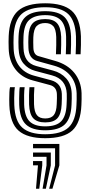

<svg xmlns="http://www.w3.org/2000/svg" viewBox="-20 -830 548 1167"><path d="M254.8 -86Q205.8 -86 182.4 -110.9Q159 -135.8 156.8 -195.5Q155.8 -221.5 156.5 -251.4Q157.2 -281.2 159.2 -300H189Q187.2 -282 186.5 -253.8Q185.8 -225.5 186.8 -196.2Q188.5 -149.2 204.8 -129.6Q221 -110 254.8 -110Q290.5 -110 306.8 -130.2Q323 -150.5 324.8 -196.8Q326 -222.5 326.1 -234.2Q326.2 -246 325.8 -258.2Q323.8 -302.5 283.5 -313.2L179.8 -341Q111.2 -359.2 73.1 -409.5Q35 -459.8 32.8 -535Q32 -559.2 32 -575.5Q32 -591.8 32.8 -610Q37.2 -717 88.9 -763.5Q140.5 -810 254.8 -810Q364 -810 415.6 -764.6Q467.2 -719.2 471.8 -610Q472.5 -591 471.9 -557Q471.2 -523 469.8 -500H439.8Q441.2 -523.2 441.9 -556.1Q442.5 -589 441.8 -608.8Q437.8 -703.5 394.5 -744.8Q351.2 -786 254.8 -786Q158 -786 112.4 -745.8Q66.8 -705.5 62.8 -609Q61.8 -586.2 62 -571.1Q62.2 -556 62.8 -536Q64.8 -471.2 96.8 -428.5Q128.8 -385.8 186.5 -370.2L289.8 -342.5Q353 -325.5 355.8 -259.2Q356.2 -244.5 356 -231.8Q355.8 -219 354.8 -196Q352.2 -137.2 329.2 -111.6Q306.2 -86 254.8 -86ZM254.8 -38Q175.8 -38 138 -73.1Q100.2 -108.2 96.8 -193.2Q96.2 -209.8 96.4 -231.2Q96.5 -252.8 97.4 -271.9Q98.2 -291 100 -300H129.8Q127.2 -283.2 126.5 -252.1Q125.8 -221 126.8 -194.2Q129.5 -122.8 159.6 -92.4Q189.8 -62 254.8 -62Q323.5 -62 352.8 -93.8Q382 -125.5 384.8 -194.8Q385.5 -213.8 386 -228.2Q386.5 -242.8 385.8 -260.2Q382.2 -349 296 -372L193 -399.5Q151.5 -410.5 123.1 -443.9Q94.8 -477.2 92.8 -537Q92 -560.2 92 -574.4Q92 -588.5 92.8 -608.2Q96.2 -692 134.8 -727Q173.2 -762 254.8 -762Q336.2 -762 372.4 -725.9Q408.5 -689.8 411.8 -607.8Q412.5 -588.8 411.9 -556.6Q411.2 -524.5 409.8 -500H380Q381.2 -526 381.9 -557.2Q382.5 -588.5 381.8 -606.8Q379 -678.2 348.8 -708.1Q318.5 -738 254.8 -738Q191.5 -738 158.6 -709.5Q125.8 -681 122.8 -607.8Q121.8 -585.8 122 -571.6Q122.2 -557.5 122.8 -537.8Q125.5 -448.5 199.8 -428.8L302.2 -401.2Q351.2 -388.2 382.4 -353.5Q413.5 -318.8 415.8 -261.5Q416.2 -246 416.1 -232Q416 -218 414.8 -193.5Q411.5 -111 374.6 -74.5Q337.8 -38 254.8 -38ZM254.8 10Q145.8 10 93.4 -35.4Q41 -80.8 36.8 -191Q36.2 -203.8 36.2 -226Q36.2 -248.2 37.2 -269.5Q38.2 -290.8 40.8 -300H70.5Q68.8 -293 67.6 -274.6Q66.5 -256.2 66.2 -234Q66 -211.8 66.8 -192.2Q70.5 -94.2 115.8 -54.1Q161 -14 254.8 -14Q352.8 -14 396.8 -55.4Q440.8 -96.8 444.8 -192.2Q445.5 -211.5 446 -227Q446.5 -242.5 445.8 -262.8Q443.2 -327 407.6 -370.1Q372 -413.2 308.5 -430.8L206.5 -459Q154.8 -473.5 152.8 -538.8Q152 -559.5 152 -573.4Q152 -587.2 152.8 -607Q155 -663.5 178.9 -688.8Q202.8 -714 254.8 -714Q303.5 -714 326.4 -689.2Q349.2 -664.5 351.8 -606.2Q352.5 -587.2 351.9 -556.5Q351.2 -525.8 350 -500H320Q321.2 -527.2 321.9 -556.1Q322.5 -585 321.8 -605.5Q320 -654.5 302.6 -672.2Q285.2 -690 254.8 -690Q221 -690 202.8 -671.6Q184.5 -653.2 182.5 -603.5Q182 -589 182.1 -573.1Q182.2 -557.2 182.8 -539.8Q184 -497.8 213.2 -489.2L314.8 -460Q389.5 -438.8 431.2 -387.9Q473 -337 475.8 -264Q476.5 -246.8 476 -227.5Q475.5 -208.2 474.8 -191Q470.2 -83.5 419.4 -36.8Q368.5 10 254.8 10ZM278.8 317 314.8 175V71H180.8V45H340.8V175L298.8 317ZM238.8 317 262.8 175V123H180.8V97H288.8V175L258.8 317ZM198.8 317 210.8 175H180.8V149H236.8V175L218.8 317Z"/></svg>

Font: Big Shoulders Inline Text Black
Style: Regular
Weight: 900
Designer: Patric King
Foundry: XO Type Co
Version: Version 1.000